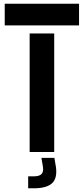

<svg xmlns="http://www.w3.org/2000/svg" viewBox="-20 -820 452 1036"><path d="M140 0V-639.5H272.5V0ZM5.5 -683V-800H406.5V-683ZM132 196V131.5H162Q192 131.5 204 119.2Q216 107 211.5 79L203.5 32H273.5L281.5 79Q290.5 140.5 261.5 168.2Q232.5 196 162 196Z"/></svg>

Font: Big Shoulders Stencil Text Thin ExtraBold
Style: Regular
Weight: 800
Version: Version 2.001